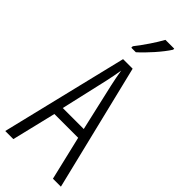

<svg xmlns="http://www.w3.org/2000/svg" viewBox="-301 -984 1022 1022"><g transform="rotate(45 209.5 -473.0)"><path d="M326 -938V-946H260C233 -898 202 -852 161 -799V-788H195C236 -824 298 -893 326 -938ZM359 0H419L245 -714H173L0 0H61L121 -249H300ZM227 -570 288 -303H130L191 -570C199 -605 204 -634 209 -664C214 -634 219 -605 227 -570Z"/></g></svg>

Font: Noto Sans Bengali ExtraCondensed Light
Style: Regular
Weight: 300
Width: 2
Designer: Joana Ranito - Universal Thirst; Jelle Bosma - Monotype Design Team
Foundry: Universal Thirst ehf.
Version: Version 3.000